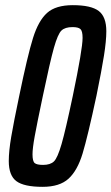

<svg xmlns="http://www.w3.org/2000/svg" viewBox="-20 -716 432 744"><path d="M14 -92Q14 -130 23.5 -186Q33 -242 54 -342Q87 -502 108 -569Q129 -636 162.5 -666Q196 -696 262 -696Q333 -696 362.5 -673.5Q392 -651 392 -595Q392 -558 383 -501Q374 -444 354 -346Q320 -187 300 -121Q280 -55 245.5 -23.5Q211 8 145 8Q73 8 43.5 -14Q14 -36 14 -92ZM262 -344Q300 -526 300 -569Q300 -596 291.5 -603.5Q283 -611 261 -611Q232 -611 218 -597.5Q204 -584 189 -531Q174 -478 146 -344Q123 -235 114.5 -188Q106 -141 106 -118Q106 -91 114.5 -84Q123 -77 147 -77Q175 -77 189 -90.5Q203 -104 218.5 -157.5Q234 -211 262 -344Z"/></svg>

Font: Saira Ultra Condensed SemiBold
Style: Italic
Weight: 600
Width: 1
Italic angle: -12°
Designer: Hector Gatti with collaboration of the Omnibus-Type team
Foundry: Omnibus-Type
Version: Version 1.001; ttfautohint (v1.8)